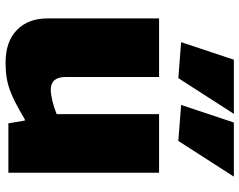

<svg xmlns="http://www.w3.org/2000/svg" viewBox="-105 -743 858 688"><g transform="rotate(90 324.0 -399.0)"><path d="M204 10Q129 10 87.5 -30.5Q46 -71 46 -140V-540H256V-205Q256 -152 301 -152Q318 -152 341 -157.5Q364 -163 389 -173V-540H599V0H422L412 -59H408Q374 -39 349 -26Q324 -13 301.5 -5Q279 3 256.5 6.5Q234 10 204 10ZM131 -619 194 -808H388L260 -609ZM356 -619 419 -808H613L485 -609Z"/></g></svg>

Font: Encode Sans Narrow
Style: Black
Weight: 900
Designer: Pablo Impallari, Andres Torresi
Foundry: Pablo Impallari, Andres Torresi
Version: Version 1.000; ttfautohint (v1.00) -l 8 -r 50 -G 200 -x 14 -